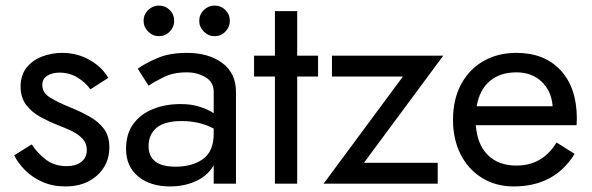

<svg xmlns="http://www.w3.org/2000/svg" viewBox="-20 -660 2128 690"><path d="M94 -141Q115 -109 145.5 -86Q176 -63 219 -63Q253 -63 272.5 -78.5Q292 -94 292 -121Q292 -145 276.5 -161.5Q261 -178 237 -189.5Q213 -201 186 -211Q156 -223 125.5 -239.5Q95 -256 74.5 -282.5Q54 -309 54 -349Q54 -390 75.5 -417Q97 -444 131.5 -457Q166 -470 203 -470Q258 -470 303 -444Q348 -418 369 -380L305 -339Q286 -365 257.5 -382Q229 -399 193 -399Q168 -399 150 -388Q132 -377 132 -354Q132 -326 161.5 -308.5Q191 -291 228 -276Q268 -260 301 -241.5Q334 -223 353.5 -197Q373 -171 373 -130Q373 -70 329.5 -30Q286 10 215 10Q169 10 132 -6.5Q95 -23 69.5 -49Q44 -75 31 -102Z M696 -585Q696 -608 712.5 -624Q729 -640 751 -640Q774 -640 790 -624Q806 -608 806 -585Q806 -563 790 -546.5Q774 -530 751 -530Q729 -530 712.5 -546.5Q696 -563 696 -585ZM496 -585Q496 -608 512.5 -624Q529 -640 551 -640Q574 -640 590 -624Q606 -608 606 -585Q606 -563 590 -546.5Q574 -530 551 -530Q529 -530 512.5 -546.5Q496 -563 496 -585ZM514 -352 475 -413Q501 -432 545 -451Q589 -470 651 -470Q730 -470 779 -433.5Q828 -397 828 -330V0H748V-66Q727 -29 685 -9.5Q643 10 591 10Q520 10 476.5 -26Q433 -62 433 -125Q433 -179 459 -214.5Q485 -250 529.5 -268Q574 -286 629 -286Q669 -286 699 -276Q729 -266 748 -253V-330Q748 -365 718.5 -382.5Q689 -400 651 -400Q602 -400 566.5 -382Q531 -364 514 -352ZM514 -135Q514 -61 611 -61Q671 -61 709.5 -88.5Q748 -116 748 -180V-198Q697 -225 633 -225Q572 -225 543 -201Q514 -177 514 -135Z M893 -460H968V-620H1048V-460H1123V-385H1048V0H968V-385H893Z M1428 -385H1173V-460H1573L1288 -75H1553V0H1143Z M1826 10Q1762 10 1712.5 -20.5Q1663 -51 1635.5 -105Q1608 -159 1608 -230Q1608 -302 1636.5 -356Q1665 -410 1716.5 -440Q1768 -470 1836 -470Q1937 -470 1995 -407Q2053 -344 2053 -234Q2053 -227 2052.5 -219.5Q2052 -212 2052 -210H1690Q1695 -141 1733 -103Q1771 -65 1836 -65Q1930 -65 1980 -148L2045 -107Q1973 10 1826 10ZM1836 -400Q1777 -400 1740 -368.5Q1703 -337 1693 -278H1966Q1962 -333 1926.5 -366.5Q1891 -400 1836 -400Z"/></svg>

Font: Jost
Style: Regular
Weight: 400
Version: Version 3.500